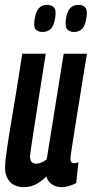

<svg xmlns="http://www.w3.org/2000/svg" viewBox="-20 -763 379 793"><path d="M79 10Q41 10 21 -12Q1 -34 1 -69Q1 -96 9 -150Q17 -204 33 -298.5Q49 -393 72 -541H169Q153 -440 142 -370.5Q131 -301 124 -254.5Q117 -208 112 -176.5Q107 -145 104 -119Q103 -105 109.5 -96Q116 -87 129 -87Q150 -87 173 -105L243 -541H339Q319 -417 306 -337.5Q293 -258 286 -212Q279 -166 275.5 -144.5Q272 -123 271.5 -116.5Q271 -110 271 -107Q271 -89 286 -89Q294 -89 304 -93L295 -8Q283 0 266 5Q249 10 235 10Q211 10 194 -2Q177 -14 172 -34Q147 -11 125.5 -0.5Q104 10 79 10ZM286 -631Q268 -631 258 -641.5Q248 -652 252 -683Q257 -717 270.5 -730Q284 -743 304 -743Q323 -743 332.5 -732Q342 -721 337 -690Q332 -656 319 -643.5Q306 -631 286 -631ZM156 -631Q137 -631 127.5 -641.5Q118 -652 123 -683Q128 -716 141 -729.5Q154 -743 174 -743Q193 -743 203 -732Q213 -721 208 -690Q203 -656 189.5 -643.5Q176 -631 156 -631Z"/></svg>

Font: Georama ExtraCondensed SemiBold
Style: Italic
Weight: 600
Width: 2
Italic angle: -9°
Designer: Jean-Baptiste Levee
Foundry: Production Type
Version: Version 1.000